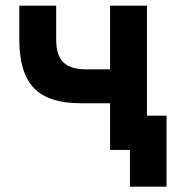

<svg xmlns="http://www.w3.org/2000/svg" viewBox="-20 -538 626 689"><path d="M446.3 131.8V0H375V-167.5H268.6Q154.3 -167.5 101.8 -221.9Q49.3 -276.4 49.3 -395.5V-517.6H181.6V-395.5Q181.6 -339.8 207.3 -314.5Q232.9 -289.1 289.1 -289.1H375V-517.6H507.3V-123H577.6V131.8Z"/></svg>

Font: Cascadia Mono
Style: Bold
Weight: 700
Monospace: yes
Designer: Aaron Bell
Foundry: Saja Typeworks
Version: Version 2404.023; ttfautohint (v1.8.4)